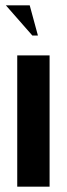

<svg xmlns="http://www.w3.org/2000/svg" viewBox="-20 -704 252 724"><path d="M167 -495V0H45V-495ZM102 -570 2 -684H92L123 -570Z"/></svg>

Font: Moniqa Black Heading
Style: Regular
Weight: 900
Designer: Rajesh Rajput
Foundry: Rajesh Rajput
Version: Version 1.000